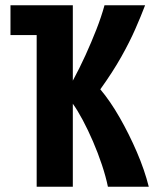

<svg xmlns="http://www.w3.org/2000/svg" viewBox="-20 -713 600 733"><path d="M120 0V-579H20V-693H258V-405Q284 -453 306.5 -502.5Q329 -552 348 -600.5Q367 -649 379 -693H534Q518 -651 496.5 -602Q475 -553 443 -496Q411 -439 363 -372Q401 -327 437 -264Q473 -201 502.5 -132.5Q532 -64 548 0H392Q384 -39 369 -84Q354 -129 335 -173Q316 -217 296 -254.5Q276 -292 258 -317V0Z"/></svg>

Font: Ubuntu Sans Mono
Style: Bold
Weight: 700
Monospace: yes
Designer: Dalton Maag Ltd
Foundry: Dalton Maag Ltd
Version: Version 1.006